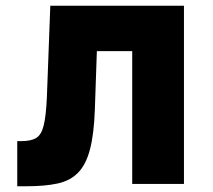

<svg xmlns="http://www.w3.org/2000/svg" viewBox="-20 -640 740 668"><path d="M40 8V-149H54Q88 -149 106 -160Q124 -171 132 -203.5Q140 -236 143 -299L155 -620H620V0H440V-462H317L310 -259Q307 -173 293 -120Q279 -67 251.5 -39Q224 -11 180 -1.5Q136 8 73 8Z"/></svg>

Font: Martian Mono ExtraBold
Style: Regular
Weight: 800
Monospace: yes
Designer: Roman Shamin
Foundry: Evil Martians
Version: Version 1.000; ttfautohint (v1.8.4.7-5d5b)